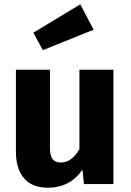

<svg xmlns="http://www.w3.org/2000/svg" viewBox="-20 -855 608 892"><path d="M507 0H370L363 -67Q306 17 202 17Q129 17 91.5 -27Q54 -71 54 -150V-531H212V-170Q212 -131 224.5 -115.5Q237 -100 263 -100Q313 -100 349 -162V-531H507ZM415 -717 179 -622 135 -703 353 -835Z"/></svg>

Font: Statis Sans
Style: Bold
Weight: 700
Designer: bBox Type GmbH
Foundry: bBox Type GmbH
Version: Version 1.000